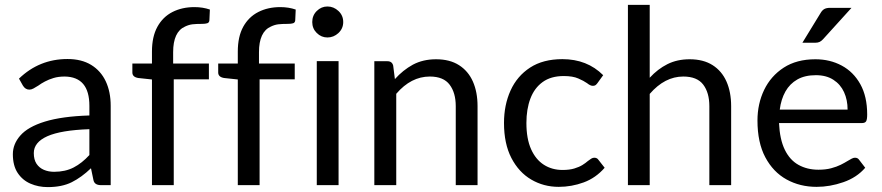

<svg xmlns="http://www.w3.org/2000/svg" viewBox="-20 -756 3600 784"><path d="M175 8Q137 8 104.5 -6Q72 -20 52.2 -49.8Q32.5 -79.5 32.5 -126.5Q32.5 -167.5 62.5 -202Q93.5 -238 163.2 -259.5Q233 -281 345 -284.5V-324Q345 -442 244.5 -443.5Q218.5 -443.5 198.8 -437.5Q179 -431.5 163.5 -423.2Q148 -415 136.5 -406.5Q125.5 -399.5 116.8 -394.8Q108 -390 100 -390Q83.5 -390 73.5 -406.5L57.5 -435Q140.5 -515 255.5 -515Q313 -515 352.2 -491Q391.5 -467 411.8 -424Q432 -381 432 -324V0H392.5Q365.5 0 361.5 -21L351.5 -69Q313 -32 273 -12Q233 8 175 8ZM201 -54.5Q246.5 -54.5 280.8 -72.2Q315 -90 345 -123V-228.5Q229 -224.5 173.5 -199.8Q118 -175 118 -131Q118 -104 129.2 -87.2Q140.5 -70.5 159.2 -62.5Q178 -54.5 201 -54.5Z M689.5 0H600.5V-431.5L544.5 -437.5Q520.5 -441.5 520.5 -460V-496.5H600.5V-545.5Q600.5 -606.5 622.8 -646.8Q645 -687 684.2 -707Q723.5 -727 774 -727Q808 -727 837 -717L835 -672.5Q834 -663.5 826.2 -661Q818.5 -658.5 804 -658.5Q781.5 -658.5 766.2 -656.8Q751 -655 735.5 -647.5Q687 -626 687 -543V-496.5H833V-432H689.5Z M1040 0H951V-431.5L895 -437.5Q871 -441.5 871 -460V-496.5H951V-545.5Q951 -606.5 973.2 -646.8Q995.5 -687 1034.8 -707Q1074 -727 1124.5 -727Q1158.5 -727 1187.5 -717L1185.5 -672.5Q1184.5 -663.5 1176.8 -661Q1169 -658.5 1154.5 -658.5Q1132 -658.5 1116.8 -656.8Q1101.5 -655 1086 -647.5Q1037.5 -626 1037.5 -543V-496.5H1183.5V-432H1040Z M1362.5 0H1273.5V-506.5H1362.5ZM1317 -603Q1292 -603 1273.5 -621.2Q1255 -639.5 1255 -666Q1255 -693 1273.5 -711.2Q1292 -729.5 1317 -729.5Q1342.5 -729.5 1362 -711.2Q1381.5 -693 1381.5 -666Q1381.5 -639.5 1362 -621.2Q1342.5 -603 1317 -603Z M1930 0H1841V-322.5Q1841 -377 1816 -410.2Q1791 -443.5 1735 -443.5Q1658.5 -443.5 1598 -373V0H1508.5V-506H1562Q1581 -506 1585.5 -488L1592.5 -433Q1625 -469.5 1666 -492Q1707.5 -514 1760.5 -514Q1816.5 -514 1854.2 -490Q1892 -466 1911 -423Q1930 -380 1930 -322.5Z M2261.5 7Q2200 7 2149.2 -22.8Q2098.5 -52.5 2068.2 -110.8Q2038 -169 2038 -254Q2038 -327.5 2064.8 -386.5Q2091.5 -445.5 2144.5 -480Q2197.5 -514.5 2276.5 -514.5Q2377.5 -514.5 2443 -449L2419.5 -416.5Q2415.5 -411 2411.5 -408.2Q2407.5 -405.5 2400.5 -405.5Q2390.5 -405.5 2377 -416.5Q2363.5 -426 2341.5 -435.5Q2319 -445.5 2282 -445.5Q2229.5 -445.5 2195.8 -421Q2162 -396.5 2145.8 -353.5Q2129.5 -310.5 2129.5 -254Q2129.5 -189.5 2148.5 -147Q2167.5 -104.5 2200.8 -83.2Q2234 -62 2277 -62Q2305.5 -62 2325.2 -68Q2345 -74 2358.2 -82.2Q2371.5 -90.5 2380.5 -98.5Q2388 -104.5 2394.2 -108.2Q2400.5 -112 2406.5 -112Q2418 -112 2423.5 -103.5L2449 -71Q2413 -29.5 2363.5 -11.2Q2314 7 2261.5 7Z M2965.5 0H2876.5V-322.5Q2876.5 -377.5 2851.5 -410.5Q2826.5 -443.5 2770 -443.5Q2694.5 -443.5 2633 -372.5V0H2544V-736H2633V-438.5Q2665.5 -474 2705.2 -494Q2745 -514 2796 -514Q2852 -514 2889.8 -490Q2927.5 -466 2946.5 -423Q2965.5 -380 2965.5 -322.5Z M3314.5 7Q3246.5 7 3191.8 -23.2Q3137 -53.5 3105 -113.8Q3073 -174 3073 -264Q3073 -332 3100.2 -388.8Q3127.5 -445.5 3180.2 -479.8Q3233 -514 3309.5 -514Q3369 -514 3417 -488.2Q3465 -462.5 3493 -412.2Q3521 -362 3521 -288.5Q3521 -268.5 3516.8 -261Q3512.5 -253.5 3499.5 -253.5H3161Q3164 -187 3184.5 -144.8Q3205 -102.5 3240.5 -82.8Q3276 -63 3322 -63Q3351.5 -63 3374 -69Q3396.5 -75 3413 -83.2Q3429.5 -91.5 3441.5 -99Q3450.5 -104.5 3457.8 -108.2Q3465 -112 3471 -112Q3482.5 -112 3488 -103.5L3513 -71Q3478.5 -31 3423.5 -12Q3369 7 3314.5 7ZM3441 -308.5Q3441 -348 3426.5 -379.8Q3412 -411.5 3383 -430.2Q3354 -449 3311.5 -449Q3266.5 -449 3235.8 -431.5Q3205 -414 3187.2 -382.5Q3169.5 -351 3164 -308.5ZM3309.5 -581.5H3256.5L3330.5 -702.5Q3337 -714 3345.8 -719Q3354.5 -724 3370 -724H3457L3340.5 -595.5Q3333.5 -588 3326.5 -584.8Q3319.5 -581.5 3309.5 -581.5Z"/></svg>

Font: Verano Sans
Style: Regular
Weight: 400
Designer: Lukasz Dziedzic with Adam Twardoch and Botio Nikoltchev
Foundry: tyPoland Lukasz Dziedzic
Version: Version 3.001;December 28, 2019;FontCreator 12.0.0.2547 64-b